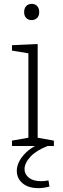

<svg xmlns="http://www.w3.org/2000/svg" viewBox="-20 -756 327 994"><path d="M259 -28V0H42V-28L127 -43V-480L42 -494V-522L175 -528V-43ZM143 -652Q126 -652 115.5 -663Q105 -674 105 -693Q105 -714 116 -725Q127 -736 144 -736Q162 -736 172.5 -724.5Q183 -713 183 -693Q183 -673 171.5 -662.5Q160 -652 143 -652ZM179 218Q126 218 96.5 192.5Q67 167 67 129Q67 86 105 43.5Q143 1 218 -25L226 0Q167 23 137 56Q107 89 107 120Q107 146 129.5 164Q152 182 193 182Q211 182 231 178L236 210Q205 218 179 218Z"/></svg>

Font: Bitter Light
Style: Regular
Weight: 300
Designer: Sol Matas, and Bitter project Authors
Foundry: Sol Matas
Version: Version 2.001